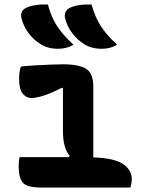

<svg xmlns="http://www.w3.org/2000/svg" viewBox="-20 -834 640 854"><path d="M387 -814Q403 -757 429 -717Q455 -677 501 -635Q471 -617 433 -617Q386 -617 354 -638Q326 -655 303 -684Q280 -713 270 -751Q266 -765 270.5 -778Q275 -791 288 -798Q325 -816 387 -814ZM193 -814Q208 -757 234.5 -717Q261 -677 307 -635Q277 -617 239 -617Q192 -617 160 -638Q132 -655 109 -684Q86 -713 76 -751Q72 -765 76 -778Q80 -791 94 -798Q129 -816 193 -814ZM67 -135H287L290 -141Q260 -175 260 -251V-440L256 -444Q203 -417 170.5 -407.5Q138 -398 120 -398Q97 -398 81 -417.5Q65 -437 65 -482Q65 -516 73 -538Q98 -541 132.5 -543Q167 -545 201.5 -546.5Q236 -548 260 -548Q331 -548 363 -528Q395 -508 395 -449V-134Q488 -131 527 -104.5Q566 -78 566 -38Q566 -18 560 0H160Q101 0 82 -21Q63 -42 63 -96Q63 -119 67 -135Z"/></svg>

Font: Recursive Mn Csl St
Style: Bold
Weight: 700
Monospace: yes
Version: Version 1.079;hotconv 1.0.112;makeotfexe 2.5.65598; ttfautoh